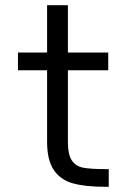

<svg xmlns="http://www.w3.org/2000/svg" viewBox="-20 -718 490 738"><path d="M241 -172Q241 -124 256 -101.5Q271 -79 299.5 -73.5Q328 -68 385 -68H398V0H386Q307 0 259.5 -13.5Q212 -27 186.5 -65Q161 -103 161 -173V-448H49V-516H161V-698H241V-516H396V-448H241Z"/></svg>

Font: iA Writer Quattro V
Style: Regular
Weight: 400
Designer: Mike Abbink, Paul van der Laan, Pieter van Rosmalen, Oliver Reichenstein
Foundry: Information Architects Inc.
Version: Version 2.000